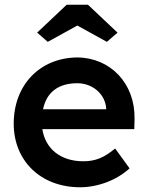

<svg xmlns="http://www.w3.org/2000/svg" viewBox="-20 -782 626 812"><path d="M319 10C393 10 474 -20 528 -70L467 -154C419 -114 382 -100 332 -100C237 -100 172 -152 159 -236H548L549 -279C552 -429 447 -538 307 -539C150 -538 38 -424 38 -259C38 -102 152 10 319 10ZM137 -644 182 -605 307 -674 432 -605 477 -644 352 -762H262ZM162 -320C177 -392 227 -430 307 -430C371 -430 424 -385 429 -325V-320Z"/></svg>

Font: Easer Grotesk Medium
Style: Regular
Weight: 500
Designer: Boardeaser, Bonnie Shaver-Troup, Thomas Jockin
Foundry: Lexend
Version: Version 1.001;Glyphs 3.1.2 (3151)